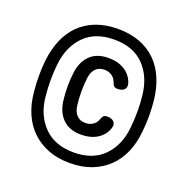

<svg xmlns="http://www.w3.org/2000/svg" viewBox="-115 -849 831 848"><g transform="rotate(20 300.0 -425.0)"><path d="M300 -110Q243 -110 198 -127.5Q153 -145 120.5 -176.5Q88 -208 69 -252Q50 -296 45 -350Q41 -388 41 -425.5Q41 -463 45 -500Q51 -554 70 -598.5Q89 -643 121 -674.5Q153 -706 198 -723Q243 -740 300 -740Q357 -740 402 -723Q447 -706 479 -674.5Q511 -643 530 -598.5Q549 -554 555 -500Q559 -463 559 -425.5Q559 -388 555 -350Q550 -296 531 -252Q512 -208 479.5 -176.5Q447 -145 402 -127.5Q357 -110 300 -110ZM300 -160Q390 -160 441 -212.5Q492 -265 500 -350Q504 -388 504 -425.5Q504 -463 500 -500Q491 -586 440.5 -638Q390 -690 300 -690Q211 -690 160 -638Q109 -586 100 -500Q96 -463 96 -425.5Q96 -388 100 -350Q108 -265 159.5 -212.5Q211 -160 300 -160ZM422 -317Q410 -283 379 -264Q348 -245 305 -245Q248 -245 217 -276.5Q186 -308 180 -360Q176 -392 176 -425Q176 -458 180 -490Q186 -542 217 -573.5Q248 -605 305 -605Q348 -605 379 -586Q410 -567 422 -533Q429 -513 419 -501.5Q409 -490 386 -490Q376 -490 370.5 -494.5Q365 -499 361 -511Q355 -529 340 -539.5Q325 -550 305 -550Q278 -550 263 -533.5Q248 -517 245 -490Q241 -458 241 -425Q241 -392 245 -360Q248 -333 263 -316.5Q278 -300 305 -300Q325 -300 340 -310.5Q355 -321 361 -339Q365 -351 370.5 -355.5Q376 -360 386 -360Q409 -360 419 -348.5Q429 -337 422 -317Z"/></g></svg>

Font: Maple Mono
Style: Regular
Weight: 400
Monospace: yes
Designer: subframe7536
Version: Version 7.300